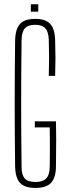

<svg xmlns="http://www.w3.org/2000/svg" viewBox="-20 -896 330 921"><path d="M150 5.5Q115.5 5.5 94.5 -5Q73.5 -15.5 63.5 -38Q53.5 -60.5 52.5 -96.5Q51.5 -176.5 51 -251.5Q50.5 -326.5 50.5 -399.8Q50.5 -473 51 -548Q51.5 -623 52.5 -703Q53.5 -739.5 63.5 -762Q73.5 -784.5 94.2 -795Q115 -805.5 149 -805.5Q198 -805.5 220.5 -781.8Q243 -758 244.5 -703.5Q246 -658.5 246 -618.2Q246 -578 244.5 -532H214Q215.5 -578 215.5 -619.2Q215.5 -660.5 214 -706Q212.5 -744 197.2 -760.5Q182 -777 149 -777Q115 -777 99.8 -760.5Q84.5 -744 83.5 -706Q82.5 -625 82 -549.2Q81.5 -473.5 81.5 -400Q81.5 -326.5 82 -250.8Q82.5 -175 83.5 -94Q83.5 -56.5 99 -39.8Q114.5 -23 150 -23Q185 -23 201.5 -39.8Q218 -56.5 218.5 -94Q219 -127.5 219.2 -158.5Q219.5 -189.5 219.2 -220.5Q219 -251.5 218.5 -285H147V-314H248.5Q249.5 -278.5 249.5 -227.8Q249.5 -177 248.5 -96.5Q247.5 -42 224.2 -18.2Q201 5.5 150 5.5ZM128 -840V-875.5H163.5V-840Z"/></svg>

Font: Big Shoulders Display ExtraLight
Style: Regular
Weight: 250
Designer: Patric King
Foundry: XO Type Co
Version: Version 2.002